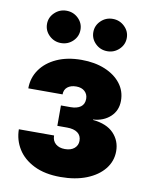

<svg xmlns="http://www.w3.org/2000/svg" viewBox="-87 -833 711 905"><g transform="rotate(10 269.0 -380.5)"><path d="M265.1 7.8Q189.9 7.8 138.2 -17.8Q86.4 -43.5 60.1 -85.9Q33.7 -128.4 33.2 -179.7H201.7Q201.7 -154.3 218.3 -139.9Q234.9 -125.5 262.7 -125.5Q291.5 -125.5 307.9 -139.6Q324.2 -153.8 324.2 -175.3Q324.2 -200.7 306.2 -213.9Q288.1 -227.1 255.4 -227.1H209V-324.7H255.4Q285.6 -324.7 303.2 -337.4Q320.8 -350.1 320.8 -376Q320.8 -397.5 305.9 -411.4Q291 -425.3 265.1 -425.3Q238.8 -425.3 223.1 -412.6Q207.5 -399.9 207.5 -377.4H43.5Q43.5 -427.7 71.3 -467.5Q99.1 -507.3 149.7 -530.3Q200.2 -553.2 268.1 -553.2Q331.5 -553.2 380.4 -533Q429.2 -512.7 456.5 -477.3Q483.9 -441.9 483.9 -395.5Q483.9 -348.6 451.9 -318.8Q419.9 -289.1 369.6 -285.6V-283.7Q436 -277.3 469.5 -242.2Q502.9 -207 502.9 -157.2Q502.9 -109.4 472.9 -72Q442.9 -34.7 389.4 -13.4Q335.9 7.8 265.1 7.8ZM157.7 -614.3Q125 -614.3 101.3 -637Q77.6 -659.7 77.6 -691.9Q77.6 -723.6 101.3 -746.3Q125 -769 157.7 -769Q190.9 -769 214.4 -746.3Q237.8 -723.6 237.8 -691.9Q237.8 -659.7 214.4 -637Q190.9 -614.3 157.7 -614.3ZM379.4 -614.3Q346.2 -614.3 322.8 -637Q299.3 -659.7 299.3 -691.9Q299.3 -723.6 322.8 -746.3Q346.2 -769 379.4 -769Q412.1 -769 435.8 -746.3Q459.5 -723.6 459.5 -691.9Q459.5 -659.7 435.8 -637Q412.1 -614.3 379.4 -614.3Z"/></g></svg>

Font: Inter Extra Bold
Style: Regular
Weight: 800
Designer: Rasmus Andersson
Foundry: rsms
Version: Version 4.000;git-3c8e0fc